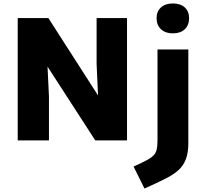

<svg xmlns="http://www.w3.org/2000/svg" viewBox="-20 -816 1188 1116"><path d="M83 0V-710.9H261.2L549.8 -261.2L541.5 -445.3V-710.9H718.3V0H533.7L256.3 -428.7L264.6 -254.9V0ZM819.8 279.8 756.3 151.9 802.2 130.9Q843.8 111.3 863.8 95.2Q883.8 79.1 889.6 57.4Q895.5 35.6 895.5 -0.5V-528.3H1074.7V15.6Q1074.7 71.8 1060.3 109.1Q1045.9 146.5 1018.6 171.6Q991.2 196.8 952.1 217Q913.1 237.3 863.8 259.8ZM984.9 -622.1Q941.4 -622.1 915.8 -646Q890.1 -669.9 890.1 -710.9Q890.1 -750 915.8 -772.9Q941.4 -795.9 984.9 -795.9Q1028.8 -795.9 1054 -772.9Q1079.1 -750 1079.1 -710.9Q1079.1 -669.9 1054 -646Q1028.8 -622.1 984.9 -622.1Z"/></svg>

Font: Comme ExtraBold
Style: Regular
Weight: 800
Version: Version 1.000;gftools[0.9.27]